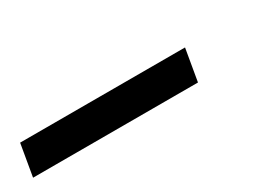

<svg xmlns="http://www.w3.org/2000/svg" viewBox="-11 -148 523 365"><g transform="rotate(-30 250.0 35.0)"><path d="M1 70 13 0H375L363 70Z"/></g></svg>

Font: Iosevka Slab Oblique
Style: Regular
Weight: 400
Italic angle: -9°
Monospace: yes
Designer: Belleve Invis
Foundry: Belleve Invis
Version: Version 11.1.1; ttfautohint (v1.8.3)